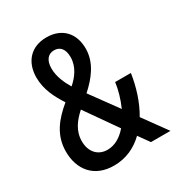

<svg xmlns="http://www.w3.org/2000/svg" viewBox="-173 -843 909 972"><g transform="rotate(-30 281.5 -357.0)"><path d="M213 10C283 10 342 -18 388 -63L433 0H547L447 -138C485 -202 509 -279 520 -354H428C423 -313 409 -264 389 -219L274 -377C334 -431 384 -494 384 -576C384 -664 331 -724 239 -724C149 -724 94 -664 94 -572C94 -503 125 -443 159 -391C89 -333 36 -269 36 -173C36 -70 95 10 213 10ZM183 -574C183 -622 205 -648 240 -648C274 -648 296 -624 296 -577C296 -519 261 -476 226 -445C204 -481 183 -527 183 -574ZM132 -178C132 -239 166 -282 208 -320L337 -136C306 -100 268 -76 224 -76C166 -76 132 -119 132 -178Z"/></g></svg>

Font: Noto Sans Mono SemiCondensed Medium
Style: Regular
Weight: 500
Width: 4
Designer: Monotype Design Team
Foundry: Monotype Imaging Inc.
Version: Version 2.014